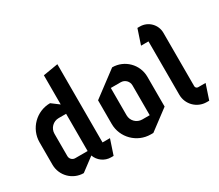

<svg xmlns="http://www.w3.org/2000/svg" viewBox="-130 -1025 1529 1339"><g transform="rotate(-30 635.0 -355.0)"><path d="M250 -400H310V-100H210C187.9 -100 170 -117.9 170 -140V-320C170 -364.2 205.8 -400 250 -400ZM430 -730 310 -710V-475L250 -520C139.6 -520 50 -430.4 50 -320V-140C50 -51.7 121.7 20 210 20L316.8 -60.1C333.3 -13.5 377.8 20 430 20H450L490 -100H430Z M670 -400H750C783.1 -400 810 -373.1 810 -340V-100H750C705.8 -100 670 -135.8 670 -180ZM750 -520 550 -370V-180C550 -69.6 639.6 20 750 20H770L930 -100V-340C930 -439.4 849.4 -520 750 -520Z M1040 -670 1000 -550H1060V-120C1060 -42.7 1122.7 20 1200 20H1220L1260 -100H1200C1189 -100 1180 -109 1180 -120V-550C1180 -616.2 1126.2 -670 1060 -670Z"/></g></svg>

Font: Abibas
Style: Medium
Weight: 500
Version: Version 0.3